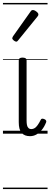

<svg xmlns="http://www.w3.org/2000/svg" viewBox="-20 -905 342 1300"><path d="M183 17Q165 17 150.5 11.5Q136 6 126 -6Q116 -18 111.5 -35.5Q107 -53 107 -78V-496Q107 -506 113.5 -510.5Q120 -515 132 -515Q146 -515 153 -510.5Q160 -506 160 -496V-90Q160 -72 162.5 -59Q165 -46 172.5 -38.5Q180 -31 193 -31Q204 -31 214.5 -37.5Q225 -44 235 -58Q245 -72 256 -94Q259 -101 265.5 -101.5Q272 -102 281 -98Q289 -95 292 -88.5Q295 -82 292 -76Q280 -46 263 -25.5Q246 -5 226 6Q206 17 183 17ZM90 -623Q83 -623 73 -631Q63 -639 63 -647Q63 -649 64.5 -651.5Q66 -654 68 -659L187 -827Q191 -833 194.5 -835Q198 -837 204 -837Q210 -837 218.5 -832Q227 -827 233.5 -820.5Q240 -814 240 -807Q240 -803 238.5 -800Q237 -797 233 -792L103 -632Q97 -623 90 -623ZM0 365H302V375H0ZM0 -20H302V0H0ZM0 -505H302V-500H0ZM0 -885H302V-875H0Z"/></svg>

Font: Playwrite GB S Guides
Style: Regular
Weight: 400
Designer: Veronika Burian, José Scaglione
Foundry: TypeTogether
Version: Version 1.003